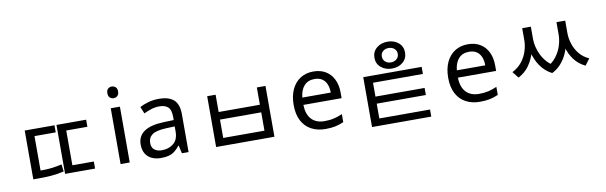

<svg xmlns="http://www.w3.org/2000/svg" viewBox="-50 -1243 5728 1816"><g transform="rotate(-10 2813.5 -334.5)"><path d="M167 -470H453V-402H249V-38H167ZM472 -470H757V-402H554V-38H472ZM472 -68H760V0H472ZM167 -71H213Q254 -71 292.5 -72Q331 -73 371 -78.5Q411 -84 454 -94L463 -25Q396 -9 336 -5Q276 -1 213 -1H167Z M1093 -536V0H1005V-536ZM1050 -737Q1070 -737 1085.5 -723.5Q1101 -710 1101 -681Q1101 -653 1085.5 -639Q1070 -625 1050 -625Q1028 -625 1013 -639Q998 -653 998 -681Q998 -710 1013 -723.5Q1028 -737 1050 -737Z M1466 -545Q1564 -545 1611 -502Q1658 -459 1658 -365V0H1594L1577 -76H1573Q1550 -47 1525.5 -27.5Q1501 -8 1469.5 1Q1438 10 1393 10Q1345 10 1306.5 -7Q1268 -24 1246 -59.5Q1224 -95 1224 -149Q1224 -229 1287 -272.5Q1350 -316 1481 -320L1572 -323V-355Q1572 -422 1543 -448Q1514 -474 1461 -474Q1419 -474 1381 -461.5Q1343 -449 1310 -433L1283 -499Q1318 -518 1366 -531.5Q1414 -545 1466 -545ZM1492 -259Q1392 -255 1353.5 -227Q1315 -199 1315 -148Q1315 -103 1342.5 -82Q1370 -61 1413 -61Q1481 -61 1526 -98.5Q1571 -136 1571 -214V-262Z M1923 -490H2004V-324H2400V-490H2483V-2H1923ZM2004 -251V-75H2400V-251Z M2951 -546Q3020 -546 3069.5 -516Q3119 -486 3145.5 -431.5Q3172 -377 3172 -304V-251H2805Q2807 -160 2851.5 -112.5Q2896 -65 2976 -65Q3027 -65 3066.5 -74.5Q3106 -84 3148 -102V-25Q3107 -7 3067 1.5Q3027 10 2972 10Q2896 10 2837.5 -21Q2779 -52 2746.5 -113.5Q2714 -175 2714 -264Q2714 -352 2743.5 -415Q2773 -478 2826.5 -512Q2880 -546 2951 -546ZM2950 -474Q2887 -474 2850.5 -433.5Q2814 -393 2807 -321H3080Q3080 -367 3066 -401Q3052 -435 3023.5 -454.5Q2995 -474 2950 -474Z M3691 -702Q3754 -702 3796 -666.5Q3838 -631 3838 -573Q3838 -515 3796 -479.5Q3754 -444 3691 -444Q3629 -444 3586.5 -479.5Q3544 -515 3544 -573Q3544 -631 3586.5 -666.5Q3629 -702 3691 -702ZM3691 -641Q3658 -641 3636.5 -622Q3615 -603 3615 -573Q3615 -542 3636.5 -522.5Q3658 -503 3691 -503Q3724 -503 3746 -522.5Q3768 -542 3768 -573Q3768 -603 3746 -622Q3724 -641 3691 -641ZM3408 -411H3969V-343H3490V35H3408ZM3408 0H3977V68H3408ZM3427 -210H3962V-142H3427Z M4435 -546Q4504 -546 4553.5 -516Q4603 -486 4629.5 -431.5Q4656 -377 4656 -304V-251H4289Q4291 -160 4335.5 -112.5Q4380 -65 4460 -65Q4511 -65 4550.5 -74.5Q4590 -84 4632 -102V-25Q4591 -7 4551 1.5Q4511 10 4456 10Q4380 10 4321.5 -21Q4263 -52 4230.5 -113.5Q4198 -175 4198 -264Q4198 -352 4227.5 -415Q4257 -478 4310.5 -512Q4364 -546 4435 -546ZM4434 -474Q4371 -474 4334.5 -433.5Q4298 -393 4291 -321H4564Q4564 -367 4550 -401Q4536 -435 4507.5 -454.5Q4479 -474 4434 -474Z M4969 -606H5034V-489Q5034 -427 5015.5 -361.5Q4997 -296 4957.5 -240.5Q4918 -185 4854 -152L4806 -213Q4864 -242 4900 -288.5Q4936 -335 4952.5 -388.5Q4969 -442 4969 -489ZM4990 -606H5052V-486Q5052 -451 5061.5 -411.5Q5071 -372 5090 -333Q5109 -294 5139.5 -260Q5170 -226 5212 -203L5175 -139Q5125 -165 5090 -204.5Q5055 -244 5033 -292.5Q5011 -341 5000.5 -390.5Q4990 -440 4990 -486ZM5298 -606H5361V-486Q5361 -439 5350.5 -388.5Q5340 -338 5317.5 -290Q5295 -242 5259.5 -202.5Q5224 -163 5175 -139L5137 -203Q5193 -233 5229 -281Q5265 -329 5281.5 -383Q5298 -437 5298 -486ZM5317 -606H5382V-489Q5382 -437 5398.5 -384Q5415 -331 5450.5 -286Q5486 -241 5544 -215L5498 -153Q5433 -184 5393 -237.5Q5353 -291 5335 -356.5Q5317 -422 5317 -489Z"/></g></svg>

Font: lkorean15
Style: Book
Weight: 400
Designer: Jelle Bosma - Monotype Design Team
Foundry: Monotype Imaging Inc.
Version: Version 2.003